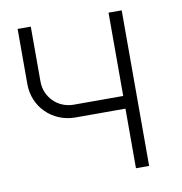

<svg xmlns="http://www.w3.org/2000/svg" viewBox="-75 -720 747 790"><g transform="rotate(-10 298.5 -325.0)"><path d="M430 0H485V-650H430V-302H223C157 -302 105 -354 105 -420V-649H50V-418C50 -323 125 -249 221 -249H430Z"/></g></svg>

Font: Grotesk 01 Extrafine
Style: Bold
Weight: 400
Designer: Frank Adebiaye, contributions by Jérémy Landes, Ariel Martín Pérez
Foundry: Velvetyne Type Foundry
Version: Version 3.000;Glyphs 3.1.2 (3150)